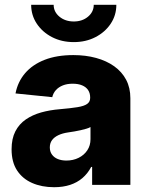

<svg xmlns="http://www.w3.org/2000/svg" viewBox="-20 -779 623 809"><path d="M208 9.8Q155.8 9.8 115.2 -8.1Q74.7 -25.9 51.8 -61Q28.8 -96.2 28.8 -149.9Q28.8 -194.8 44.7 -225.6Q60.5 -256.3 88.6 -275.6Q116.7 -294.9 153.3 -305.2Q189.9 -315.4 231.4 -318.8Q277.8 -322.8 306.2 -327.4Q334.5 -332 347.2 -341.1Q359.9 -350.1 359.9 -366.2V-368.7Q359.9 -386.7 351.1 -399.7Q342.3 -412.6 325.9 -419.4Q309.6 -426.3 286.1 -426.3Q262.7 -426.3 244.9 -419.2Q227.1 -412.1 215.6 -399.4Q204.1 -386.7 200.2 -369.6L45.4 -385.3Q54.7 -434.1 85.7 -470.5Q116.7 -506.8 168 -526.9Q219.2 -546.9 289.1 -546.9Q340.8 -546.9 384.8 -534.9Q428.7 -522.9 461.2 -499.8Q493.7 -476.6 511.5 -442.9Q529.3 -409.2 529.3 -365.2V0H368.2V-75.7H364.3Q349.6 -47.9 327.4 -28.8Q305.2 -9.8 275.4 0Q245.6 9.8 208 9.8ZM259.8 -102.5Q288.1 -102.5 311.3 -114Q334.5 -125.5 347.9 -145.8Q361.3 -166 361.3 -192.4V-243.7Q354.5 -239.7 343.8 -236.6Q333 -233.4 320.3 -230.5Q307.6 -227.5 294.2 -225.3Q280.8 -223.1 268.1 -221.2Q243.7 -217.8 226.1 -209.5Q208.5 -201.2 199.2 -188.5Q189.9 -175.8 189.9 -157.7Q189.9 -140.1 199 -127.7Q208 -115.2 223.6 -108.9Q239.3 -102.5 259.8 -102.5ZM291 -601.6Q239.7 -601.6 199.2 -622.6Q158.7 -643.6 135 -679.2Q111.3 -714.8 111.3 -758.8H206.1Q206.1 -729 230.5 -708.7Q254.9 -688.5 291 -688.5Q326.7 -688.5 350.8 -708.7Q375 -729 375 -758.8H470.2Q470.2 -714.8 446.5 -679.2Q422.9 -643.6 382.3 -622.6Q341.8 -601.6 291 -601.6Z"/></svg>

Font: Inter 18pt ExtraBold
Style: Regular
Weight: 800
Designer: Rasmus Andersson
Foundry: rsms
Version: Version 4.001;git-66647c0bb